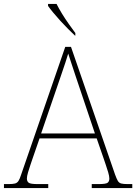

<svg xmlns="http://www.w3.org/2000/svg" viewBox="-24 -951 689 971"><path d="M-4 0V-20H18Q41 -20 52 -23Q63 -26 69.5 -36Q76 -46 83 -68L306 -714H335L558 -68Q566 -46 572 -36Q578 -26 589 -23Q600 -20 623 -20H645V0H440V-20H474Q512 -20 520.5 -27Q529 -34 529 -48Q529 -60 523 -80Q517 -100 510.5 -119Q504 -138 501 -147L465 -251H176L140 -147Q137 -138 130.5 -119Q124 -100 118 -80Q112 -60 112 -48Q112 -34 121 -27Q130 -20 167 -20H220V0ZM184 -276H456L379 -505Q370 -532 359 -564.5Q348 -597 338 -628Q328 -659 321 -680Q317 -665 306.5 -634Q296 -603 285 -570.5Q274 -538 266 -515ZM355 -771Q340 -785 320.5 -804.5Q301 -824 281 -846Q261 -868 244.5 -888Q228 -908 219 -921V-931H262Q273 -909 289.5 -882Q306 -855 324.5 -829Q343 -803 357 -784V-771Z"/></svg>

Font: Noto Rashi Hebrew Thin
Style: Regular
Weight: 250
Version: Version 1.006